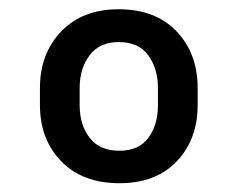

<svg xmlns="http://www.w3.org/2000/svg" viewBox="-20 -742 525 424"><path d="M68.2 -509.9V-547.6Q68.2 -623.9 115.4 -672.8Q162.6 -721.6 242.2 -721.6Q323.2 -721.6 369.9 -672.8Q416.5 -623.9 416.5 -547.6V-509.9Q416.5 -434.3 370.4 -385.8Q324.2 -337.4 243.6 -337.4Q162.3 -337.4 115.2 -385.8Q68.2 -434.3 68.2 -509.9ZM155.9 -547.6V-509.9Q155.9 -466.3 177.9 -437.7Q199.9 -409.1 243.6 -409.1Q286.6 -409.1 307.7 -437.7Q328.8 -466.3 328.8 -509.9V-547.6Q328.8 -590.2 307.5 -619.7Q286.2 -649.1 242.2 -649.1Q199.6 -649.1 177.7 -619.7Q155.9 -590.2 155.9 -547.6Z"/></svg>

Font: Inter UI
Style: Bold
Weight: 700
Designer: Rasmus Andersson
Foundry: rsms
Version: 3.2;8d6f07862